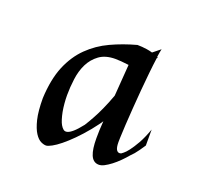

<svg xmlns="http://www.w3.org/2000/svg" viewBox="-71 -750 510 486"><g transform="rotate(20 184.0 -506.5)"><path d="M334 -428.2Q328.1 -418.9 323 -412.1Q317.9 -405.3 314 -400.4Q309.1 -395 305.2 -391.1Q297.9 -382.3 288.8 -373.3Q279.8 -364.3 270.5 -357.2Q261.2 -350.1 252.7 -345.7Q244.1 -341.3 236.8 -341.8Q222.7 -342.8 216.3 -358.2Q210 -373.5 210 -402.8Q210 -412.6 210.4 -424.6Q210.9 -436.5 211.9 -449.2Q208 -442.9 204.1 -438Q200.2 -433.1 197.3 -429.2Q193.8 -424.8 190.9 -420.9Q175.3 -401.9 160.6 -387.2Q146 -372.6 133.5 -362.5Q121.1 -352.5 111.6 -347.4Q102.1 -342.3 97.2 -341.8Q91.3 -341.3 82.8 -345.2Q74.2 -349.1 66.4 -361.1Q58.6 -373 53.2 -395Q47.9 -417 47.9 -452.1Q50.3 -503.4 64.9 -538.6Q79.6 -573.7 103.8 -597.4Q127.9 -621.1 159.4 -635.7Q190.9 -650.4 227.1 -660.2Q232.9 -660.2 239.7 -659.7Q245.6 -659.2 252.7 -658.2Q259.8 -657.2 268.1 -654.8L288.1 -670.9Q287.1 -666.5 286.1 -661.1Q285.2 -655.8 284.2 -648.9Q285.2 -648.9 285.2 -648.4Q285.2 -647.9 286.1 -647.9L284.2 -645Q281.7 -627.4 279.3 -604Q276.9 -580.6 274.7 -555.4Q272.5 -530.3 270.8 -505.6Q269 -481 267.8 -460.2Q266.6 -439.5 266.1 -424.8Q265.6 -410.2 266.1 -405.8Q267.1 -394 271.5 -389.9Q275.9 -385.7 282.2 -388.2Q282.7 -388.7 287.6 -392.3Q292.5 -396 299.8 -405.5Q307.1 -415 316.2 -430.9Q325.2 -446.8 334 -471.2ZM223.1 -605Q211.9 -606.4 202.4 -607.2Q192.9 -607.9 187 -607.9Q160.2 -607.9 143.6 -595.7Q127 -583.5 117.9 -564.9Q108.9 -546.4 106 -523.7Q103 -501 103 -480Q103 -469.2 104 -457.8Q105 -446.3 106.9 -436Q108.9 -425.8 111.6 -417.2Q114.3 -408.7 117.2 -403.8Q120.6 -397.9 124.8 -394.5Q128.9 -391.1 135 -392.6Q141.1 -394 149.9 -401.6Q158.7 -409.2 170.9 -424.8Q177.7 -435.5 185.5 -449.7Q192.4 -461.9 200.4 -479.5Q208.5 -497.1 216.8 -520Z"/></g></svg>

Font: Quintessential
Style: Regular
Weight: 400
Designer: Astigmatic (AOETI)
Foundry: Astigmatic (AOETI)
Version: Version 1.000